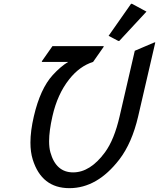

<svg xmlns="http://www.w3.org/2000/svg" viewBox="-20 -980 837 1010"><path d="M796.9 -756.8 707 -368.7Q674.3 -227.5 607.4 -140.6Q491.2 9.8 345.2 9.8Q199.2 9.8 152.3 -140.6Q140.1 -179.7 140.1 -230Q140.1 -291.5 158.2 -368.7Q191.9 -513.2 257.3 -585Q298.3 -629.9 338.4 -654.3H199.7L201.2 -659.2L255.9 -737.3H525.9L524.4 -732.4L469.7 -654.3Q398.4 -631.8 343.8 -562.5Q282.2 -484.9 255.9 -368.7Q238.3 -291.5 238.3 -237.3Q238.3 -203.1 245.1 -178.7Q274.4 -73.2 364.7 -73.2Q454.6 -73.2 532.2 -178.7Q581.1 -245.1 609.4 -368.7L689 -712.9L792 -756.8ZM669.4 -960H674.3L750.5 -918.9L607.4 -764.6H602.5L551.3 -791.5Z"/></svg>

Font: Nova Script
Style: Regular
Weight: 400
Italic angle: -13°
Version: Version 2.001